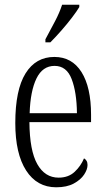

<svg xmlns="http://www.w3.org/2000/svg" viewBox="-20 -786 447 816"><path d="M219 10Q137 10 91 -61.5Q45 -133 45 -263Q45 -404 88.5 -474Q132 -544 211 -544Q286 -544 326.5 -479.5Q367 -415 367 -298V-267H105Q106 -146 138.5 -88.5Q171 -31 229 -31Q271 -31 297.5 -56Q324 -81 337 -113Q343 -110 347.5 -103Q352 -96 352 -85Q352 -66 337.5 -44Q323 -22 293.5 -6Q264 10 219 10ZM307 -305Q306 -394 284.5 -450Q263 -506 212 -506Q161 -506 135 -452.5Q109 -399 106 -305ZM173 -619Q195 -660 214 -696Q233 -732 244 -766H317V-756Q307 -739 286.5 -712Q266 -685 241 -656.5Q216 -628 194 -606H173Z"/></svg>

Font: Noto Serif Sinhala ExtraCondensed Light
Style: Regular
Weight: 300
Width: 2
Designer: Jelle Bosma - Monotype Design Team
Foundry: Monotype Imaging Inc.
Version: Version 2.007; ttfautohint (v1.8.4.7-5d5b)